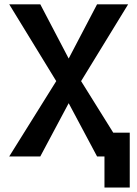

<svg xmlns="http://www.w3.org/2000/svg" viewBox="-20 -713 626 875"><path d="M456.1 141.6V0H422.4L293 -242.7L163.6 0H22L236.3 -343.3L22 -693.4H163.6L293 -446.3L422.4 -693.4H564L349.6 -343.3L496.1 -108.4H571.3V141.6Z"/></svg>

Font: Cascadia Code SemiBold
Style: Regular
Weight: 600
Monospace: yes
Designer: Aaron Bell
Foundry: Saja Typeworks
Version: Version 2404.023; ttfautohint (v1.8.4)